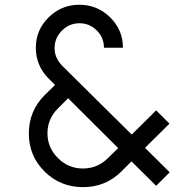

<svg xmlns="http://www.w3.org/2000/svg" viewBox="-20 -778 775 809"><path d="M695 -52 591 -155 694 -257 638 -313 535 -211 241 -502C220.3 -524 210 -548.3 210 -575C210 -603.7 220.3 -628.3 241 -649C261.7 -669.7 286.3 -680 315 -680C343 -680 367.2 -670 387.5 -650C407.8 -630 418 -605.7 418 -577H498C498 -627 480 -669.7 444 -705C408 -740.3 364.7 -758 314 -758C264 -758 221 -740.3 185 -705C149 -669.7 131 -627 131 -577C131 -526.3 149 -483 185 -447L212 -420L168 -377C124 -333 101.8 -279.5 101.5 -216.5C101.2 -153.5 123.3 -99.7 168 -55C212 -11.7 265.7 10.2 329 10.5C392.3 10.8 446.3 -11 491 -55L534 -98L638 5ZM435 -112C405.7 -82.7 370.5 -68 329.5 -68C288.5 -68 253.3 -82.7 224 -112C194.7 -141.3 180 -176.2 180 -216.5C180 -256.8 194.7 -291.7 224 -321L267 -364L478 -154Z"/></svg>

Font: Orkney
Style: Regular
Weight: 400
Designer: Samuel Oakes and Alfredo Marco Pradil
Foundry: Alfredo Marco Pradil
Version: 1.0; ttfautohint (v1.5)